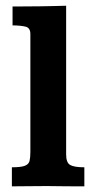

<svg xmlns="http://www.w3.org/2000/svg" viewBox="-20 -659 348 679"><path d="M22 0Q22 -2.4 22 -12.2Q22 -22 22 -33.9Q22 -45.9 22 -55.4Q22 -64.9 22 -67.4Q54.7 -67.4 68.1 -72.8Q81.5 -78.1 84.5 -89.8Q87.4 -101.6 87.4 -121.6V-538.6Q87.4 -560.1 71.3 -564.5Q55.2 -568.8 24.4 -569.3V-636.2Q35.6 -636.2 55.7 -636.2Q75.7 -636.2 94.7 -636.5Q113.8 -636.7 122.1 -636.7Q144.5 -637.2 167 -637.5Q189.5 -637.7 213.9 -638.7V-112.3Q213.9 -84 228 -75.7Q242.2 -67.4 278.3 -67.4V0Q247.6 0 216.8 -0.2Q186 -0.5 146 -1Q107.9 -1 79.3 -0.5Q50.8 0 22 0Z"/></svg>

Font: Kameron SemiBold
Style: Regular
Weight: 600
Designer: Vernon Adams
Foundry: Vernon Adams
Version: Version 1.100